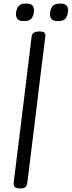

<svg xmlns="http://www.w3.org/2000/svg" viewBox="-20 -1049 404 1083"><path d="M97 14Q81 14 69 9.5Q57 5 57 -14Q57 -14 57.5 -19Q58 -24 60.5 -46Q63 -68 69.5 -118.5Q76 -169 87 -259.5Q98 -350 115.5 -492Q133 -634 158 -840Q160 -860 173.5 -866Q187 -872 203 -872Q217 -872 226.5 -867.5Q236 -863 236 -848Q236 -848 235 -838.5Q234 -829 230.5 -801Q227 -773 220 -718Q213 -663 202 -572Q191 -481 174.5 -345Q158 -209 134 -18Q132 1 121.5 7.5Q111 14 97 14ZM307 -930Q281 -930 271.5 -941Q262 -952 262 -968Q262 -991 273.5 -1010Q285 -1029 319 -1029Q345 -1029 354.5 -1018.5Q364 -1008 364 -992Q364 -969 353 -949.5Q342 -930 307 -930ZM115 -930Q89 -930 79.5 -941Q70 -952 70 -968Q70 -991 81.5 -1010Q93 -1029 127 -1029Q153 -1029 162.5 -1018.5Q172 -1008 172 -992Q172 -969 161 -949.5Q150 -930 115 -930Z"/></svg>

Font: Kite One
Style: Regular
Weight: 400
Designer: Eduardo Rodriguez Tunni
Foundry: Eduardo Rodriguez Tunni
Version: Version 1.002; ttfautohint (v1.8.4.7-5d5b);gftools[0.9.23]